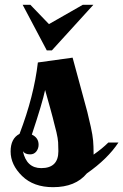

<svg xmlns="http://www.w3.org/2000/svg" viewBox="-20 -770 511 796"><path d="M24 -142Q24 -196 61 -215Q121 -372 137 -511L281 -531L316 -402L342 -306Q349 -278 356.5 -244Q364 -210 366 -187Q368 -164 368 -135V-129Q404 -154 429 -179H471Q426 -111 340 -51Q293 6 200 6Q119 6 71.5 -40.5Q24 -87 24 -142ZM74 -750H106L183 -670L323 -750H367L195 -561H174ZM75 -143Q90 -73 151 -73Q222 -73 222 -143Q222 -164 221 -180Q220 -196 214 -222L204 -261Q201 -275 188 -322L167 -397Q156 -344 112 -212Q140 -199 140 -170Q140 -154 130.5 -142Q121 -130 105 -130Q84 -130 75 -143Z"/></svg>

Font: Lobster Two
Style: Bold
Weight: 700
Designer: Pablo Impallari
Foundry: Pablo Impallari. www.impallari.com
Version: Version 1.006